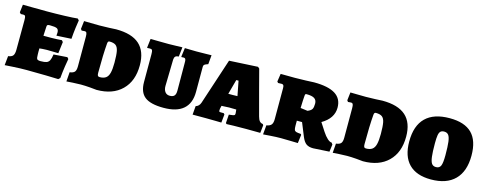

<svg xmlns="http://www.w3.org/2000/svg" viewBox="-26 -1032 3946 1564"><g transform="rotate(15 1947.0 -250.5)"><path d="M21 -70Q51 -74 62 -89Q73 -104 73 -139L74 -387Q74 -413 70 -421Q66 -429 53 -429L32 -428L21 -440L29 -506Q50 -506 108.5 -505Q167 -504 232 -504Q307 -504 381 -506.5Q455 -509 490 -513L502 -500Q499 -485 492.5 -435.5Q486 -386 483 -340L358 -333Q358 -336 359 -344Q360 -352 360 -361Q360 -385 345 -393Q330 -401 285 -401Q270 -401 265 -397Q260 -393 260 -382L256 -305H321Q346 -305 373 -306.5Q400 -308 411 -309L422 -296L410 -199Q400 -199 372 -200Q344 -201 313 -201Q296 -201 277 -199.5Q258 -198 251 -197Q250 -186 250.5 -170Q251 -154 251 -146Q251 -116 257 -107.5Q263 -99 287 -99Q320 -99 336.5 -105Q353 -111 361.5 -127.5Q370 -144 375 -179L490 -187L501 -174Q498 -160 490.5 -111.5Q483 -63 478 -8L464 5Q441 4 360.5 2Q280 0 196 0Q140 0 84.5 3.5Q29 7 13 8Z M654 0Q625 0 585 2.5Q545 5 533 6L539 -73Q570 -77 581 -91Q592 -105 592 -137V-386Q592 -410 587.5 -419Q583 -428 572 -428Q563 -428 555.5 -427Q548 -426 546 -426L537 -438L545 -506Q561 -506 601 -505Q641 -504 676 -504Q714 -504 756.5 -506Q799 -508 815 -509Q947 -509 1012 -451Q1077 -393 1077 -275Q1077 -142 1000 -66.5Q923 9 788 9Q775 7 731.5 3.5Q688 0 654 0ZM773 -378Q765 -284 765 -130Q765 -111 769.5 -104.5Q774 -98 785 -98Q818 -98 837 -111.5Q856 -125 864 -156.5Q872 -188 872 -243Q872 -308 865.5 -340.5Q859 -373 841.5 -386Q824 -399 789 -399Q781 -399 777.5 -394Q774 -389 773 -378Z M1145 -153V-387Q1145 -413 1140.5 -421Q1136 -429 1122 -429L1099 -428L1097 -431L1106 -506Q1120 -506 1163 -505Q1206 -504 1260 -504Q1291 -504 1326 -505.5Q1361 -507 1374 -507L1365 -427Q1345 -426 1336.5 -417.5Q1328 -409 1327 -391L1322 -167Q1322 -136 1336 -117.5Q1350 -99 1376 -99Q1402 -99 1414 -112Q1426 -125 1426 -156L1425 -387Q1426 -411 1421.5 -420Q1417 -429 1405 -429L1388 -428L1385 -431L1395 -506Q1406 -506 1436.5 -505Q1467 -504 1495 -504Q1537 -504 1572.5 -505Q1608 -506 1620 -506L1613 -429Q1589 -421 1582 -415Q1575 -409 1575 -397V-185Q1575 -89 1519 -40Q1463 9 1352 9Q1242 9 1193.5 -29Q1145 -67 1145 -153Z M1876 -3 1881 -75Q1902 -77 1914.5 -79.5Q1927 -82 1929.5 -86Q1932 -90 1932 -101L1931 -110L1929 -131Q1906 -132 1868 -132Q1857 -132 1829 -130L1805 -129L1799 -103L1798 -89Q1798 -80 1801 -78Q1804 -76 1820 -76H1838L1846 -67L1839 3Q1826 3 1788 2Q1750 1 1709 1H1596L1602 -72Q1630 -80 1641 -111L1769 -500L2010 -513L2023 -502Q2036 -453 2067.5 -332.5Q2099 -212 2123 -125Q2130 -99 2140.5 -87Q2151 -75 2168 -73L2174 -64L2167 2L2047 1Q1987 1 1942 2Q1897 3 1883 4ZM1871 -238Q1895 -238 1910 -239L1886 -363H1867L1833 -238Z M2519 -58 2473 -171H2429V-129Q2429 -105 2433 -94.5Q2437 -84 2448.5 -80.5Q2460 -77 2488 -75L2493 -68L2484 3Q2467 3 2423 1.5Q2379 0 2342 0Q2302 0 2254 3.5Q2206 7 2192 8L2199 -70Q2229 -75 2240.5 -90Q2252 -105 2252 -137V-397Q2252 -415 2247.5 -422Q2243 -429 2232 -429L2202 -428L2193 -438L2203 -505L2324 -504Q2366 -504 2415.5 -506Q2465 -508 2484 -509Q2604 -509 2663 -472Q2722 -435 2722 -359Q2722 -268 2625 -212L2671 -141Q2692 -109 2712.5 -90.5Q2733 -72 2749 -72L2759 -58L2751 4L2615 12Q2578 12 2556.5 -3.5Q2535 -19 2519 -58ZM2537 -343Q2537 -373 2516.5 -386.5Q2496 -400 2451 -400Q2443 -400 2440.5 -397Q2438 -394 2437 -383Q2434 -352 2432 -279L2492 -271Q2521 -283 2529 -298Q2537 -313 2537 -343Z M2900 0Q2871 0 2831 2.5Q2791 5 2779 6L2785 -73Q2816 -77 2827 -91Q2838 -105 2838 -137V-386Q2838 -410 2833.5 -419Q2829 -428 2818 -428Q2809 -428 2801.5 -427Q2794 -426 2792 -426L2783 -438L2791 -506Q2807 -506 2847 -505Q2887 -504 2922 -504Q2960 -504 3002.5 -506Q3045 -508 3061 -509Q3193 -509 3258 -451Q3323 -393 3323 -275Q3323 -142 3246 -66.5Q3169 9 3034 9Q3021 7 2977.5 3.5Q2934 0 2900 0ZM3019 -378Q3011 -284 3011 -130Q3011 -111 3015.5 -104.5Q3020 -98 3031 -98Q3064 -98 3083 -111.5Q3102 -125 3110 -156.5Q3118 -188 3118 -243Q3118 -308 3111.5 -340.5Q3105 -373 3087.5 -386Q3070 -399 3035 -399Q3027 -399 3023.5 -394Q3020 -389 3019 -378Z M3357 -245Q3357 -378 3425.5 -445.5Q3494 -513 3628 -513Q3754 -513 3815.5 -451.5Q3877 -390 3877 -264Q3877 -131 3807.5 -61Q3738 9 3606 9Q3484 9 3420.5 -55.5Q3357 -120 3357 -245ZM3671 -212Q3671 -286 3666 -325Q3661 -364 3648.5 -380Q3636 -396 3612 -396Q3592 -396 3581.5 -386Q3571 -376 3567 -352.5Q3563 -329 3563 -285Q3563 -211 3568 -171.5Q3573 -132 3585 -115.5Q3597 -99 3621 -99Q3650 -99 3660.5 -123Q3671 -147 3671 -212Z"/></g></svg>

Font: Alegreya SC Black
Style: Regular
Weight: 900
Designer: Juan Pablo del Peral
Foundry: Huerta Tipografica
Version: Version 2.007; ttfautohint (v1.6)